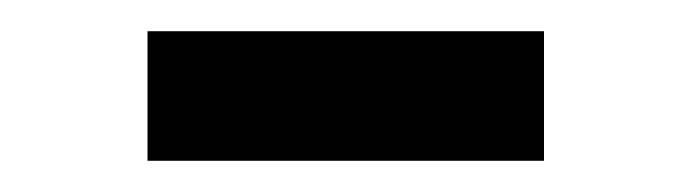

<svg xmlns="http://www.w3.org/2000/svg" viewBox="-20 -319 443 123"><path d="M74.5 -299H328.5V-216H74.5Z"/></svg>

Font: Newsreader 7pt
Style: Regular
Weight: 400
Designer: Hugues Gentile
Foundry: Production Type
Version: Version 1.003